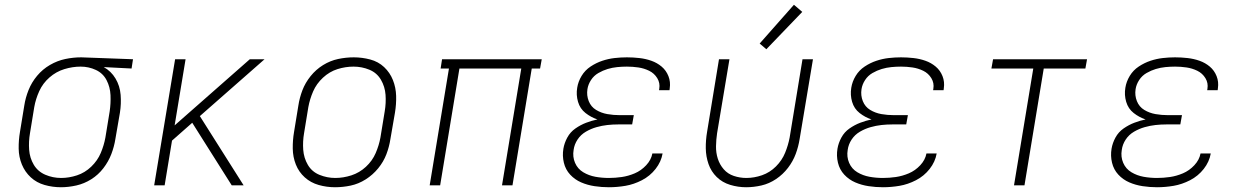

<svg xmlns="http://www.w3.org/2000/svg" viewBox="-20 -779 5224 807"><path d="M236 8Q268 8 301 0.5Q334 -7 363.5 -25.5Q393 -44 414.5 -72Q436 -100 448 -131.5Q460 -163 465 -195L484 -305Q490 -343 487 -380.5Q484 -418 465.5 -449Q447 -480 416 -497L533 -491L539 -530L322 -538H321Q288 -538 254.5 -531Q221 -524 190 -506Q159 -488 136 -460.5Q113 -433 100 -400.5Q87 -368 82 -335L64 -225Q58 -190 58.5 -154.5Q59 -119 72 -87.5Q85 -56 109.5 -33.5Q134 -11 167.5 -1.5Q201 8 236 8ZM237 -31Q202 -31 170.5 -44.5Q139 -58 122 -86.5Q105 -115 102.5 -149.5Q100 -184 106 -219L124 -329Q130 -363 145 -396Q160 -429 188 -453.5Q216 -478 250.5 -488.5Q285 -499 319 -499Q353 -499 383 -485Q413 -471 428 -442Q443 -413 444.5 -379Q446 -345 441 -311L423 -201Q417 -168 403.5 -136Q390 -104 363.5 -78.5Q337 -53 303.5 -42Q270 -31 237 -31Z M628 0H672L703 -188L788 -263L834 -190L954 0H1004L820 -291L1092 -530H1030L714 -252L760 -530H716Z M1388 8Q1421 8 1454 1Q1487 -6 1517 -25Q1547 -44 1569.5 -71.5Q1592 -99 1604 -130.5Q1616 -162 1621 -195L1640 -305Q1646 -341 1645 -376Q1644 -411 1631.5 -442.5Q1619 -474 1594.5 -497Q1570 -520 1536 -529Q1502 -538 1467 -538Q1434 -538 1401 -531Q1368 -524 1338 -505.5Q1308 -487 1285.5 -459Q1263 -431 1251 -399.5Q1239 -368 1234 -335L1216 -225Q1210 -190 1210.5 -154.5Q1211 -119 1223.5 -87.5Q1236 -56 1261 -33.5Q1286 -11 1319.5 -1.5Q1353 8 1388 8ZM1389 -31Q1355 -31 1323 -44Q1291 -57 1274 -86Q1257 -115 1254.5 -149.5Q1252 -184 1258 -219L1276 -329Q1282 -362 1296 -394.5Q1310 -427 1337.5 -452.5Q1365 -478 1398.5 -488.5Q1432 -499 1466 -499Q1501 -499 1532.5 -486Q1564 -473 1581 -444Q1598 -415 1600.5 -380.5Q1603 -346 1597 -311L1579 -201Q1573 -168 1559 -135.5Q1545 -103 1518 -78Q1491 -53 1457 -42Q1423 -31 1389 -31Z M1786 0H1830L1911 -491H2171L2090 0H2134L2215 -491H2250L2257 -530H1838L1832 -491H1867Z M2539 8Q2574 8 2609 2Q2644 -4 2678 -21.5Q2712 -39 2735.5 -69Q2759 -99 2765 -134H2722Q2717 -107 2696 -84.5Q2675 -62 2648 -50.5Q2621 -39 2593.5 -35Q2566 -31 2539 -31Q2510 -31 2482.5 -36Q2455 -41 2431.5 -55Q2408 -69 2397 -94.5Q2386 -120 2391 -149Q2394 -172 2407.5 -192.5Q2421 -213 2442.5 -225.5Q2464 -238 2487 -244.5Q2510 -251 2532.5 -253.5Q2555 -256 2578 -256H2637L2644 -295H2585Q2558 -295 2532.5 -299.5Q2507 -304 2485.5 -317Q2464 -330 2454.5 -354Q2445 -378 2449 -404Q2452 -424 2464 -442.5Q2476 -461 2495 -472Q2514 -483 2534 -489Q2554 -495 2574.5 -497Q2595 -499 2615 -499Q2639 -499 2663 -495.5Q2687 -492 2708.5 -481.5Q2730 -471 2742.5 -450.5Q2755 -430 2751 -406Q2751 -403 2750 -400H2794Q2794 -404 2795 -408Q2799 -435 2789.5 -459Q2780 -483 2761 -499Q2742 -515 2718 -523.5Q2694 -532 2667.5 -535Q2641 -538 2615 -538Q2589 -538 2563 -535Q2537 -532 2511.5 -523.5Q2486 -515 2462.5 -499.5Q2439 -484 2424.5 -460Q2410 -436 2406 -410Q2401 -380 2409.5 -351Q2418 -322 2441 -304Q2464 -286 2491 -277Q2467 -272 2443.5 -263Q2420 -254 2398.5 -239Q2377 -224 2364.5 -201Q2352 -178 2348 -154Q2343 -124 2350 -95Q2357 -66 2376.5 -45Q2396 -24 2422.5 -12.5Q2449 -1 2479 3.5Q2509 8 2539 8Z M3116 8Q3148 8 3180.5 0.5Q3213 -7 3242 -26.5Q3271 -46 3292 -73.5Q3313 -101 3324.5 -132Q3336 -163 3341 -195L3397 -530H3353L3299 -201Q3293 -169 3280 -137Q3267 -105 3241.5 -79.5Q3216 -54 3183 -42.5Q3150 -31 3117 -31Q3090 -31 3064.5 -39.5Q3039 -48 3022 -67.5Q3005 -87 2997 -112Q2989 -137 2989.5 -164.5Q2990 -192 2994 -219L3046 -530H3002L2952 -225Q2946 -190 2946.5 -155.5Q2947 -121 2958 -89.5Q2969 -58 2992.5 -35Q3016 -12 3049 -2Q3082 8 3116 8ZM3201 -572 3352 -729 3317 -759 3173 -596Z M3691 8Q3726 8 3761 2Q3796 -4 3830 -21.5Q3864 -39 3887.5 -69Q3911 -99 3917 -134H3874Q3869 -107 3848 -84.5Q3827 -62 3800 -50.5Q3773 -39 3745.5 -35Q3718 -31 3691 -31Q3662 -31 3634.5 -36Q3607 -41 3583.5 -55Q3560 -69 3549 -94.5Q3538 -120 3543 -149Q3546 -172 3559.5 -192.5Q3573 -213 3594.5 -225.5Q3616 -238 3639 -244.5Q3662 -251 3684.5 -253.5Q3707 -256 3730 -256H3789L3796 -295H3737Q3710 -295 3684.5 -299.5Q3659 -304 3637.5 -317Q3616 -330 3606.5 -354Q3597 -378 3601 -404Q3604 -424 3616 -442.5Q3628 -461 3647 -472Q3666 -483 3686 -489Q3706 -495 3726.5 -497Q3747 -499 3767 -499Q3791 -499 3815 -495.5Q3839 -492 3860.5 -481.5Q3882 -471 3894.5 -450.5Q3907 -430 3903 -406Q3903 -403 3902 -400H3946Q3946 -404 3947 -408Q3951 -435 3941.5 -459Q3932 -483 3913 -499Q3894 -515 3870 -523.5Q3846 -532 3819.5 -535Q3793 -538 3767 -538Q3741 -538 3715 -535Q3689 -532 3663.5 -523.5Q3638 -515 3614.5 -499.5Q3591 -484 3576.5 -460Q3562 -436 3558 -410Q3553 -380 3561.5 -351Q3570 -322 3593 -304Q3616 -286 3643 -277Q3619 -272 3595.5 -263Q3572 -254 3550.5 -239Q3529 -224 3516.5 -201Q3504 -178 3500 -154Q3495 -124 3502 -95Q3509 -66 3528.5 -45Q3548 -24 3574.5 -12.5Q3601 -1 3631 3.5Q3661 8 3691 8Z M4242 0H4286L4367 -491H4542L4549 -530H4154L4147 -491H4323Z M4843 8Q4878 8 4913 2Q4948 -4 4982 -21.5Q5016 -39 5039.5 -69Q5063 -99 5069 -134H5026Q5021 -107 5000 -84.5Q4979 -62 4952 -50.5Q4925 -39 4897.5 -35Q4870 -31 4843 -31Q4814 -31 4786.5 -36Q4759 -41 4735.5 -55Q4712 -69 4701 -94.5Q4690 -120 4695 -149Q4698 -172 4711.5 -192.5Q4725 -213 4746.5 -225.5Q4768 -238 4791 -244.5Q4814 -251 4836.5 -253.5Q4859 -256 4882 -256H4941L4948 -295H4889Q4862 -295 4836.5 -299.5Q4811 -304 4789.5 -317Q4768 -330 4758.5 -354Q4749 -378 4753 -404Q4756 -424 4768 -442.5Q4780 -461 4799 -472Q4818 -483 4838 -489Q4858 -495 4878.5 -497Q4899 -499 4919 -499Q4943 -499 4967 -495.5Q4991 -492 5012.5 -481.5Q5034 -471 5046.5 -450.5Q5059 -430 5055 -406Q5055 -403 5054 -400H5098Q5098 -404 5099 -408Q5103 -435 5093.5 -459Q5084 -483 5065 -499Q5046 -515 5022 -523.5Q4998 -532 4971.5 -535Q4945 -538 4919 -538Q4893 -538 4867 -535Q4841 -532 4815.5 -523.5Q4790 -515 4766.5 -499.5Q4743 -484 4728.5 -460Q4714 -436 4710 -410Q4705 -380 4713.5 -351Q4722 -322 4745 -304Q4768 -286 4795 -277Q4771 -272 4747.5 -263Q4724 -254 4702.5 -239Q4681 -224 4668.5 -201Q4656 -178 4652 -154Q4647 -124 4654 -95Q4661 -66 4680.5 -45Q4700 -24 4726.5 -12.5Q4753 -1 4783 3.5Q4813 8 4843 8Z"/></svg>

Font: Iosevka Sparkle XLtObl
Style: Regular
Weight: 200
Italic angle: -9°
Designer: Belleve Invis
Foundry: Belleve Invis
Version: Version 4.5.0; ttfautohint (v1.8.3)